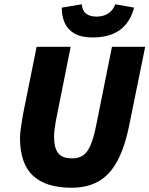

<svg xmlns="http://www.w3.org/2000/svg" viewBox="-20 -870 702 902"><path d="M316 12Q195 12 134.5 -45Q74 -102 74 -222Q74 -245 79 -276Q84 -307 88 -332L152 -650H312L242 -300Q239 -281 236.5 -262.5Q234 -244 234 -226Q234 -177 252.5 -151.5Q271 -126 320 -126Q349 -126 369.5 -139.5Q390 -153 405 -187Q420 -221 432 -282L506 -650H662L588 -286Q567 -180 531.5 -114Q496 -48 443 -18Q390 12 316 12ZM416 -694Q362 -694 330 -712.5Q298 -731 284 -762.5Q270 -794 270 -834L364 -850Q367 -819 385 -805.5Q403 -792 434 -792Q464 -792 487 -806Q510 -820 522 -850L610 -834Q597 -786 571 -755Q545 -724 506 -709Q467 -694 416 -694Z"/></svg>

Font: Source Sans 3 ExtraLight Black
Style: Italic
Weight: 900
Italic angle: -11°
Version: Version 3.052;hotconv 1.1.0;makeotfexe 2.6.0